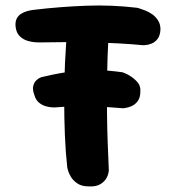

<svg xmlns="http://www.w3.org/2000/svg" viewBox="-20 -671 630 688"><path d="M299 -3Q273 -3 257.5 -13.5Q242 -24 234 -37.5Q226 -51 223.5 -61Q221 -71 221 -71Q215 -125 212.5 -187Q210 -249 210 -315Q210 -381 213 -447Q216 -513 222 -573Q222 -573 223.5 -582Q225 -591 231.5 -601.5Q238 -612 252 -620Q266 -628 290 -628Q323 -628 340 -617Q357 -606 363.5 -592Q370 -578 370.5 -567.5Q371 -557 371 -557Q367 -516 365.5 -468.5Q364 -421 363.5 -369Q363 -317 363.5 -263.5Q364 -210 366 -158Q368 -106 370 -60Q370 -60 368.5 -51Q367 -42 360.5 -31Q354 -20 339.5 -11Q325 -2 299 -3ZM175 -286Q174 -286 165 -286.5Q156 -287 143.5 -290.5Q131 -294 119.5 -303.5Q108 -313 103 -331Q96 -350 99 -362.5Q102 -375 109.5 -382.5Q117 -390 123.5 -392.5Q130 -395 130 -395Q164 -403 194.5 -408.5Q225 -414 257 -417.5Q289 -421 328.5 -420Q368 -419 419 -412Q419 -412 429 -408Q439 -404 452 -395Q465 -386 474.5 -374Q484 -362 483 -344Q483 -322 474 -309.5Q465 -297 453 -291.5Q441 -286 431.5 -284.5Q422 -283 422 -283Q380 -286 354 -288Q328 -290 309.5 -291Q291 -292 273.5 -291.5Q256 -291 233.5 -290Q211 -289 175 -286ZM122 -519Q120 -519 107.5 -519.5Q95 -520 79.5 -524.5Q64 -529 51.5 -540.5Q39 -552 36 -574Q34 -592 39.5 -603.5Q45 -615 55.5 -621.5Q66 -628 77 -631Q88 -634 95.5 -635Q103 -636 103 -636Q196 -647 288.5 -650.5Q381 -654 472 -643Q472 -643 480.5 -640.5Q489 -638 501.5 -633Q514 -628 526 -619.5Q538 -611 546.5 -597.5Q555 -584 555 -566Q554 -544 545 -532Q536 -520 523.5 -515Q511 -510 501.5 -509.5Q492 -509 492 -509Q452 -513 404.5 -515.5Q357 -518 306.5 -519Q256 -520 209 -520Q162 -520 122 -519Z"/></svg>

Font: Sour Gummy
Style: Bold
Weight: 700
Designer: Stefie Justprince
Foundry: Eifetstype
Version: Version 1.000